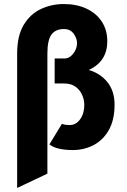

<svg xmlns="http://www.w3.org/2000/svg" viewBox="-20 -732 628 952"><path d="M65 200V-466Q65 -555 97.8 -609Q130.5 -663 183.2 -687.5Q236 -712 296 -712Q360.5 -712 409.2 -689Q458 -666 485 -624.5Q512 -583 512 -527Q512 -479 489.8 -443Q467.5 -407 420 -385Q478 -368 513 -324.2Q548 -280.5 548 -213Q548 -137 519.5 -87Q491 -37 444 -12.5Q397 12 341 12Q260.5 12 225 -16L287 -118Q300 -113.5 307.5 -112.8Q315 -112 326 -112Q357 -112 377.5 -140.8Q398 -169.5 398 -212Q398 -237 387.2 -261.5Q376.5 -286 354.5 -302Q332.5 -318 299 -318H251V-442H299Q324.5 -442 343.2 -466.2Q362 -490.5 362 -518Q362 -542 345.2 -565Q328.5 -588 297 -588Q255 -588 235 -560.2Q215 -532.5 215 -467V129Z"/></svg>

Font: Overpass Black
Style: Regular
Weight: 900
Designer: Delve Withrington, Dave Bailey, Thomas Jockin
Foundry: Delve Fonts LLC
Version: Version 4.000; ttfautohint (v1.8.3)